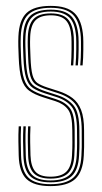

<svg xmlns="http://www.w3.org/2000/svg" viewBox="-20 -626 347 652"><path d="M151.5 6Q95.2 6 70.1 -18.1Q45 -42.2 43.5 -98Q43 -122 42.5 -144.4Q42 -166.8 43.5 -197H51.5Q50 -165.2 50.5 -143Q51 -120.8 51.5 -98.2Q53 -46.2 75.9 -23.4Q98.8 -0.5 151.5 -0.5Q203.8 -0.5 228.8 -22.5Q253.8 -44.5 256.5 -97.2Q257.5 -114.2 257.6 -126.6Q257.8 -139 257.6 -151.8Q257.5 -164.5 257.5 -183Q257.5 -241 238.9 -268.5Q220.2 -296 176.2 -310L138.2 -322.2Q115.2 -329.8 102 -338.6Q88.8 -347.5 82.9 -368.5Q77 -389.5 75.5 -433.2Q74.8 -455.5 74.2 -469Q73.8 -482.5 74.5 -500.8Q76.2 -543.5 94.4 -562Q112.5 -580.5 152.5 -580.5Q191.5 -580.5 209.6 -561.8Q227.8 -543 230.5 -499.8Q231.2 -488.5 231 -458.6Q230.8 -428.8 228.8 -404H220.8Q222.8 -428.5 223 -458.4Q223.2 -488.2 222.5 -499.8Q220 -539.5 203.8 -556.8Q187.5 -574 152.5 -574Q117 -574 100.5 -557Q84 -540 82.5 -501Q81.8 -482.8 82.2 -469.1Q82.8 -455.5 83.5 -433Q85 -391 90.4 -371.2Q95.8 -351.5 107.8 -343.6Q119.8 -335.8 140.5 -329L178.5 -316.8Q206.5 -307.8 225.9 -293.2Q245.2 -278.8 255.4 -252.8Q265.5 -226.8 265.5 -183Q265.5 -164.8 265.6 -151.9Q265.8 -139 265.6 -126.5Q265.5 -114 264.5 -97Q261.5 -42 235.2 -18Q209 6 151.5 6ZM151.5 -6.8Q103.5 -6.8 82.1 -28.1Q60.8 -49.5 59.5 -98.5Q58.8 -123 58.4 -144.9Q58 -166.8 59.5 -197H67.5Q66.2 -168 66.5 -146.1Q66.8 -124.2 67.5 -98.5Q68.8 -53.2 88 -33.2Q107.2 -13.2 151.5 -13.2Q196.5 -13.2 217.2 -32.9Q238 -52.5 240.5 -97.8Q242 -123.8 241.8 -141.6Q241.5 -159.5 241.5 -183Q241.5 -240.5 223.9 -263Q206.2 -285.5 171.8 -296.5L133.2 -308.8Q107.5 -317 91.9 -327.2Q76.2 -337.5 68.8 -361Q61.2 -384.5 59.5 -432.5Q58.8 -453.2 58.2 -469Q57.8 -484.8 58.5 -501.5Q60.5 -550.8 82.4 -572Q104.2 -593.2 152.5 -593.2Q199.8 -593.2 221.5 -571.5Q243.2 -549.8 246.5 -499.8Q247.2 -488.5 247 -458.1Q246.8 -427.8 244.5 -404H236.5Q238.8 -428 239 -458.6Q239.2 -489.2 238.5 -500Q235.2 -548.2 214.5 -567.5Q193.8 -586.8 152.5 -586.8Q108.5 -586.8 88.5 -566.9Q68.5 -547 66.5 -501.5Q65.8 -483.2 66.2 -469.8Q66.8 -456.2 67.5 -432.5Q69 -386.8 75.8 -364.6Q82.5 -342.5 97 -333Q111.5 -323.5 135.8 -315.5L174 -303.2Q211.2 -291.2 230.4 -267.1Q249.5 -243 249.5 -183Q249.5 -153.5 249.8 -138.6Q250 -123.8 248.5 -97.8Q246 -49 223.4 -27.9Q200.8 -6.8 151.5 -6.8ZM151.5 -19.5Q112 -19.5 94.4 -38Q76.8 -56.5 75.5 -99Q75 -119.8 74.5 -142.9Q74 -166 75.5 -197H83.5Q82 -164.5 82.5 -143Q83 -121.5 83.5 -99Q84.8 -60.8 100 -43.4Q115.2 -26 151.5 -26Q188 -26 205.2 -42.9Q222.5 -59.8 224.5 -98.2Q226 -124.5 225.8 -141.8Q225.5 -159 225.5 -183Q225.5 -234.8 211 -254.1Q196.5 -273.5 167.2 -282.8L128.5 -295Q97.2 -304.8 79.2 -318Q61.2 -331.2 53.2 -357.4Q45.2 -383.5 43.5 -432Q42.8 -452.8 42.2 -469Q41.8 -485.2 42.5 -502Q44.8 -557.8 70.2 -581.9Q95.8 -606 152.5 -606Q207.5 -606 233.1 -581.4Q258.8 -556.8 262.5 -500Q263.2 -488.8 263 -458.1Q262.8 -427.5 260.5 -404H252.5Q254.8 -427.8 255 -458.2Q255.2 -488.8 254.5 -500Q251 -553.2 227.4 -576.4Q203.8 -599.5 152.5 -599.5Q100.5 -599.5 76.5 -577Q52.5 -554.5 50.5 -501.8Q49.8 -483.5 50.2 -469.4Q50.8 -455.2 51.5 -432.2Q53.2 -382.8 61.5 -357.9Q69.8 -333 86.6 -321.8Q103.5 -310.5 131 -301.8L169.5 -289.5Q202.2 -279.2 217.9 -258Q233.5 -236.8 233.5 -183Q233.5 -164.5 233.6 -152.6Q233.8 -140.8 233.6 -129Q233.5 -117.2 232.5 -98.8Q230.2 -56.5 211.4 -38Q192.5 -19.5 151.5 -19.5Z"/></svg>

Font: Big Shoulders Inline Text SC Thin
Style: Regular
Weight: 100
Designer: Patric King
Foundry: XO Type Co
Version: Version 2.002